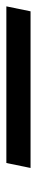

<svg xmlns="http://www.w3.org/2000/svg" viewBox="157 -228 118 619"><g transform="rotate(90 216.5 82.0)"><path d="M-73 121 -57 43H448L432 121Z"/></g></svg>

Font: REM Medium
Style: Italic
Weight: 500
Italic angle: -11°
Designer: Octavio Pardo
Foundry: Ashler Design
Version: Version 1.005;gftools[0.9.28]